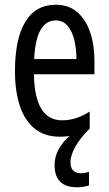

<svg xmlns="http://www.w3.org/2000/svg" viewBox="-20 -566 458 809"><path d="M277 117Q277 164 321 164Q331 164 340 162Q349 160 355 158V215Q333 223 304 223Q210 223 210 129Q210 94 227.5 62.5Q245 31 273 7Q254 10 233 10Q165 10 123 -26.5Q81 -63 62 -125Q43 -187 43 -265Q43 -402 86.5 -474Q130 -546 215 -546Q270 -546 306 -514.5Q342 -483 360 -429.5Q378 -376 378 -309V-253H123Q126 -59 242 -59Q271 -59 299.5 -68Q328 -77 358 -96V-24Q319 14 298 51Q277 88 277 117ZM215 -480Q174 -480 151 -440Q128 -400 124 -317H302Q302 -361 293 -398Q284 -435 264.5 -457.5Q245 -480 215 -480Z"/></svg>

Font: Noto Sans Hebrew ExtraCondensed
Style: Regular
Weight: 400
Width: 2
Designer: Monotype Design Team
Foundry: Monotype Imaging Inc.
Version: Version 2.004; ttfautohint (v1.8.4.7-5d5b)